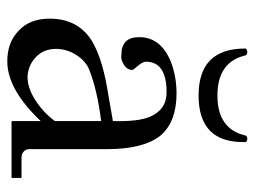

<svg xmlns="http://www.w3.org/2000/svg" viewBox="-108 -596 715 540"><g transform="rotate(90 250.0 -325.5)"><path d="M480 -28V0H320V-82Q231 12 152 12Q99 12 67 -19Q32 -50 32 -107Q32 -186 93 -225Q139 -253 222 -268L320 -285Q322 -356 308 -389Q288 -436 239 -436Q154 -436 153 -379Q153 -369 164.5 -355.5Q176 -342 176 -341Q177 -326 161.5 -316Q146 -306 133 -309Q83 -309 84 -361Q85 -420 153 -448Q195 -464 242 -464Q321 -464 360 -420Q399 -372 399 -268V-50Q399 -40 406 -34Q413 -28 422 -28ZM320 -122V-252Q233 -241 177 -219Q151 -209 134 -182Q117 -155 117 -125Q117 -91 139.5 -69Q162 -47 194 -45Q225 -44 260.5 -66.5Q296 -89 320 -122ZM379 -659Q383 -526 248 -526Q115 -526 116 -659Q120 -663 126 -663Q132 -663 135 -659Q153 -579 248 -579Q343 -579 361 -659Q364 -663 370 -663Q376 -663 379 -659Z"/></g></svg>

Font: GFS Didot
Style: Regular
Weight: 400
Designer: Takis Katsoulidis and George D. Matthiopoulos
Foundry: Takis Katsoulidis and George D. Matthiopoulos
Version: Version 1.0